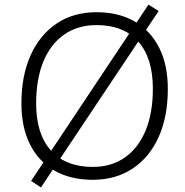

<svg xmlns="http://www.w3.org/2000/svg" viewBox="-20 -773 805 834"><path d="M383 8Q286 8 216.5 -32Q147 -72 110 -146.5Q73 -221 73 -324Q73 -445 113.5 -534Q154 -623 227 -671.5Q300 -720 399 -720Q495 -720 564.5 -680Q634 -640 671.5 -565.5Q709 -491 709 -387Q709 -266 669 -177.5Q629 -89 555.5 -40.5Q482 8 383 8ZM383 -48Q464 -48 522.5 -89Q581 -130 612.5 -206Q644 -282 644 -388Q644 -521 580.5 -592.5Q517 -664 399 -664Q318 -664 259 -623Q200 -582 168.5 -506Q137 -430 137 -323Q137 -191 201 -119.5Q265 -48 383 -48ZM158 41 115 13 625 -753 669 -725Z"/></svg>

Font: Muli Light
Style: Italic
Weight: 300
Italic angle: -4.541°
Designer: Vernon Adams
Foundry: Vernon Adams
Version: Version 2.100; ttfautohint (v1.8.1.43-b0c9)